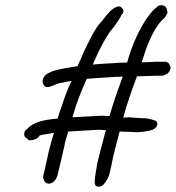

<svg xmlns="http://www.w3.org/2000/svg" viewBox="-20 -703 677 740"><path d="M84 -205C69 -198 70 -173 84 -170C86 -166 89 -163 94 -162C107 -162 128 -168 133 -181C147 -185 168 -187 187 -191H188C171 -139 164 -101 151 -43L146 -23C145 -18 147 -14 150 -11C150 -1 158 4 167 5C185 5 197 -11 202 -29C213 -72 219 -103 228 -140C230 -154 235 -169 240 -186L243 -196C273 -198 311 -200 342 -202C351 -202 359 -203 368 -203C370 -202 373 -202 375 -202C379 -202 384 -201 388 -202C378 -161 365 -117 355 -74L348 -32L346 -16C344 -2 343 16 357 16C365 18 373 14 378 9C389 -2 400 -20 404 -41C405 -47 407 -53 408 -59C416 -105 430 -152 441 -196C454 -195 466 -195 478 -195C483 -195 488 -194 493 -194C504 -193 515 -193 526 -195C530 -195 534 -196 537 -196C555 -199 582 -202 586 -222C587 -228 585 -238 578 -238C568 -242 557 -245 544 -247C520 -247 504 -249 479 -251C474 -251 469 -250 464 -250H455C470 -305 489 -359 508 -409H516C538 -410 559 -410 580 -411H597C607 -411 614 -412 620 -417C629 -420 635 -429 637 -439C638 -444 637 -448 634 -451C633 -459 626 -464 618 -465H581C566 -464 551 -464 536 -463H526C546 -526 568 -588 607 -628C616 -634 620 -642 625 -652C626 -657 625 -661 623 -665C624 -682 596 -691 583 -674C569 -665 556 -646 546 -633C514 -585 488 -527 470 -462C459 -462 447 -461 436 -461C403 -458 370 -458 338 -454C340 -461 343 -467 346 -473C361 -509 381 -546 401 -577L420 -601C429 -615 442 -630 449 -647L454 -652C459 -663 452 -674 443 -677C434 -681 424 -674 417 -670C398 -657 388 -640 373 -622C344 -593 322 -541 302 -501L297 -489C292 -476 284 -461 279 -448C262 -445 247 -443 231 -440C201 -434 151 -427 145 -395C143 -389 144 -383 147 -378C159 -351 195 -384 219 -384C230 -387 243 -389 256 -391C255 -389 254 -386 252 -383C241 -360 230 -331 219 -297C213 -281 207 -264 202 -246C155 -242 108 -234 84 -205ZM259 -251C275 -308 294 -353 314 -399L351 -402C377 -404 404 -405 429 -407C437 -407 444 -407 453 -408C435 -359 417 -308 402 -256H393C387 -256 380 -257 372 -257C366 -257 359 -256 352 -256C323 -254 289 -253 259 -251Z"/></svg>

Font: Scribbler
Style: Ita
Weight: 400
Designer: Mew Too
Foundry: Cannot Into Space Fonts
Version: Version 1.001